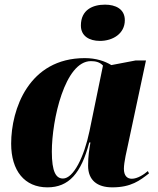

<svg xmlns="http://www.w3.org/2000/svg" viewBox="-20 -796 679 826"><path d="M410 -620C465 -620 517 -651 517 -709C517 -758 476 -776 432 -776C379 -776 328 -754 328 -686C328 -641 364 -620 410 -620ZM184 10C276 10 329 -50 364 -183H369C364 -152 359 -126 359 -83C359 -21 398 10 463 10C545 10 582 -20 621 -50L616 -60C599 -45 571 -27 547 -27C527 -27 513 -40 513 -70C513 -98 526 -152 531 -175L608 -536H564L459 -516C431 -533 393 -546 345 -546C103 -546 28 -325 28 -178C28 -61 86 10 184 10ZM251 -28C221 -28 203 -56 203 -144C203 -280 259 -533 371 -533C391 -533 409 -529 423 -514L365 -232C342 -121 296 -28 251 -28Z"/></svg>

Font: Noto Serif Display SemiCondensed Black
Style: Italic
Weight: 900
Width: 4
Italic angle: -12°
Designer: Monotype Design Team
Foundry: Monotype Imaging Inc.
Version: Version 2.009